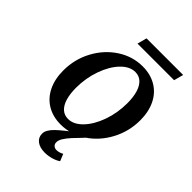

<svg xmlns="http://www.w3.org/2000/svg" viewBox="-260 -834 1149 1149"><g transform="rotate(45 315.0 -259.5)"><path d="M68.1 -229.1Q68.1 -323.9 111.6 -405Q155 -486.1 228.4 -534.2Q301.7 -582.3 387.6 -582.3Q453.3 -582.3 502.6 -553.2Q551.9 -524.1 578.4 -470.2Q605 -416.3 605 -344Q605 -249.2 561.3 -167.4Q517.7 -85.7 444.3 -37.2Q370.9 11.3 285.5 11.3Q219.4 11.3 170.3 -18.2Q121.2 -47.6 94.7 -102Q68.1 -156.3 68.1 -229.1ZM478 -361.2Q478 -413 466.7 -450.2Q455.5 -487.5 433.5 -507.4Q411.6 -527.4 380 -527.4Q332.7 -527.4 290 -483Q247.4 -438.6 221.3 -364.9Q195.1 -291.3 195.1 -209.4Q195.1 -157.7 206.4 -120.4Q217.7 -83.1 239.6 -63.3Q261.5 -43.5 293.1 -43.5Q340.5 -43.5 383.1 -87.8Q425.7 -132 451.9 -205.5Q478 -278.9 478 -361.2ZM245.6 128.2Q245.6 111.2 255.7 94.2Q265.8 77.2 282.8 60.6Q299.9 43.9 326.9 22.3Q345.5 7.4 365.7 -8.8Q385.9 -25.1 406.3 -41.9L463.6 -56.3Q447.1 -37.5 428 -18Q408.8 1.4 389.5 22.1Q365.4 49.2 353.8 68.4Q342.2 87.6 342.2 104.8Q342.2 119.2 351.6 128.1Q360.9 137.1 376.4 137.1Q386.9 137.1 398.5 133.7Q410.1 130.3 420.8 124.2L438.8 168.5Q420 181.9 392.5 189.7Q365 197.6 336.8 197.6Q294.9 197.6 270.2 178.8Q245.6 160.1 245.6 128.2ZM284.6 -716.9H594.4L578.3 -656.5H268.5Z"/></g></svg>

Font: Playfair Micro SmCond SmLight
Style: Italic
Weight: 360
Width: 4
Italic angle: -15.6°
Designer: Claus Eggers Sørensen
Foundry: Claus Eggers Sørensen
Version: Version 2.203;Glyphs 3.3 (3326)